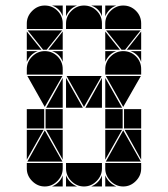

<svg xmlns="http://www.w3.org/2000/svg" viewBox="-20 -677 608 695"><path d="M284 -657Q311 -657 330 -638Q349 -619 349 -592V-572H219V-592Q219 -618 238.5 -637.5Q258 -657 284 -657ZM142 -492Q169 -492 188 -473Q207 -454 207 -427V-407H77V-427Q77 -453 96.5 -472.5Q116 -492 142 -492ZM142 -657Q169 -657 188 -638Q207 -619 207 -592V-572H77V-592Q77 -618 96.5 -637.5Q116 -657 142 -657ZM426 -492Q453 -492 472 -473Q491 -454 491 -427V-407H361V-427Q361 -453 380.5 -472.5Q400 -492 426 -492ZM426 -657Q453 -657 472 -638Q491 -619 491 -592V-572H361V-592Q361 -618 380.5 -637.5Q400 -657 426 -657ZM426 -2Q400 -2 380.5 -21.5Q361 -41 361 -67V-87H491V-67Q491 -41 471.5 -21.5Q452 -2 426 -2ZM142 -2Q116 -2 96.5 -21.5Q77 -41 77 -67V-87H207V-67Q207 -41 187.5 -21.5Q168 -2 142 -2ZM284 -2Q258 -2 238.5 -21.5Q219 -41 219 -67V-87H349V-67Q349 -41 329.5 -21.5Q310 -2 284 -2ZM363 -92 426 -205 490 -92ZM79 -92 142 -205 206 -92ZM348 -402 284 -290 221 -402ZM206 -402 142 -290 79 -402ZM490 -402 426 -290 363 -402ZM205 -567 149 -497H136L80 -567ZM489 -567 433 -497H420L364 -567ZM424 -212H361V-282H424ZM140 -212H77V-282H140ZM491 -212H429V-282H491ZM207 -212H145V-282H207ZM361 -287V-395L422 -287ZM219 -287V-395L280 -287ZM361 -207H422L361 -99ZM77 -207H138L77 -99ZM207 -287H147L207 -395ZM349 -287H289L349 -395ZM491 -207V-99L431 -207ZM207 -207V-99L147 -207ZM361 -497V-563L414 -497ZM77 -497V-563L130 -497ZM207 -497H155L207 -563ZM491 -497H439L491 -563ZM219 -42Q231 -14 259 -2H219ZM361 -42Q373 -14 401 -2H361ZM361 -492H401Q387 -487 377 -477Q367 -467 361 -453ZM310 -2Q324 -8 334 -18Q344 -28 349 -42V-2ZM361 -657H401Q387 -652 377 -642Q367 -632 361 -618ZM77 -492H117Q103 -487 93 -477Q83 -467 77 -453ZM168 -2Q182 -8 192 -18Q202 -28 207 -42V-2ZM219 -657H259Q245 -652 235 -642Q225 -632 219 -618ZM349 -657V-618Q339 -647 310 -657ZM491 -492V-453Q481 -482 452 -492ZM207 -492V-453Q197 -482 168 -492ZM207 -657V-618Q197 -647 168 -657Z"/></svg>

Font: CAT DyFa
Style: Regular
Weight: 400
Designer: Peter Wiegel
Foundry: Peter Wiegel
Version: Version 1.001; ttfautohint (v1.3)